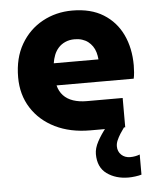

<svg xmlns="http://www.w3.org/2000/svg" viewBox="-53 -570 669 833"><g transform="rotate(-5 281.5 -153.5)"><path d="M473.3 218.3Q418 218.3 379.3 190.5Q340.7 162.7 340.7 104.7Q340.7 79.7 355.8 51.3Q371 23 392.2 -3.7Q413.3 -30.3 433 -51Q452.7 -71.7 462 -80.3L472.3 -39.7V0Q463.3 12 454.5 26Q445.7 40 440 53.2Q434.3 66.3 434.3 79Q434.3 101.7 449.5 116.2Q464.7 130.7 488.3 130.7Q499.3 130.7 510 128.7Q520.7 126.7 530 123V210.7Q519.3 214 502.7 216.2Q486 218.3 473.3 218.3ZM325.7 0Q238.7 0 173 -32.3Q107.3 -64.7 70.5 -122.5Q33.7 -180.3 33.7 -256Q33.7 -340.3 68.7 -400.3Q103.7 -460.3 162.5 -492.5Q221.3 -524.7 292.3 -524.7Q373.3 -524.7 427.8 -490.8Q482.3 -457 510.2 -398.3Q538 -339.7 538 -264.7Q538 -251.7 536.7 -234.5Q535.3 -217.3 532.7 -207H196.7Q203.3 -180.7 220 -162.8Q236.7 -145 262.7 -136.3Q288.7 -127.7 321.3 -127.7H477.7V0ZM193 -303.7H387.7Q386.3 -320.3 382 -335Q377.7 -349.7 369.5 -361.5Q361.3 -373.3 350.3 -381.8Q339.3 -390.3 324.5 -395Q309.7 -399.7 292 -399.7Q269 -399.7 251.2 -391.7Q233.3 -383.7 221.3 -370.3Q209.3 -357 202.5 -339.7Q195.7 -322.3 193 -303.7Z"/></g></svg>

Font: MuseoModerno Thin
Style: Regular
Weight: 100
Designer: Pablo Cosgaya, Héctor Gatti, Marcela Romero, and the Authors of The MuseoModerno Project.
Foundry: Omnibus-Type Team
Version: Version 1.003